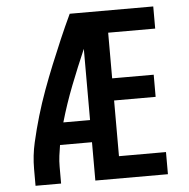

<svg xmlns="http://www.w3.org/2000/svg" viewBox="-52 -787 825 838"><g transform="rotate(-5 360.0 -367.5)"><path d="M70 0H182V-74Q182 -98 185 -121.5Q188 -145 192 -168H332V0H650V-97H444V-341H626V-438H444V-638H650V-735H284Q259 -682 236 -628.5Q213 -575 191 -521Q169 -467 149 -412.5Q129 -358 112.5 -302Q96 -246 83 -189Q70 -132 70 -74ZM215 -265Q238 -345 268.5 -423Q299 -501 332 -577V-265Z"/></g></svg>

Font: Iosevka Sparkle Semibold
Style: Regular
Weight: 600
Designer: Belleve Invis
Foundry: Belleve Invis
Version: Version 4.5.0; ttfautohint (v1.8.3)